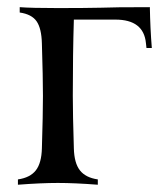

<svg xmlns="http://www.w3.org/2000/svg" viewBox="-20 -508 447 528"><path d="M139.2 -485.8Q213.4 -485.8 257.3 -486.8Q290 -488.3 392.1 -488.3Q393.1 -430.7 397.5 -376H382.8L381.3 -389.6Q375 -454.1 297.4 -454.1H183.1Q180.2 -360.4 180.2 -244.1Q180.2 -193.8 183.1 -100.1Q184.1 -59.6 199.7 -39.6Q215.3 -19.5 249 -14.6V0Q185.5 -4.9 139.2 -4.9Q92.8 -4.9 29.3 0V-14.6Q63 -19.5 78.6 -39.6Q94.2 -59.6 95.2 -100.1Q98.1 -193.8 98.1 -244.1Q98.1 -294.4 95.2 -388.2Q94.2 -429.7 80.8 -449.2Q67.4 -468.8 34.2 -473.6V-488.3Q65.9 -485.8 139.2 -485.8Z"/></svg>

Font: Flanker
Style: Regular
Weight: 400
Designer: Flanker
Foundry: Flanker
Version: Version 2.027